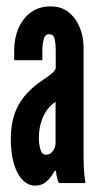

<svg xmlns="http://www.w3.org/2000/svg" viewBox="-20 -575 311 603"><path d="M90.5 8Q57 8 35.5 -31.5Q14 -71 14 -139Q14 -203 39 -246.8Q64 -290.5 115 -324Q129.5 -333.5 141 -343Q152.5 -352.5 155 -360V-419.5Q155 -436.5 151.8 -452Q148.5 -467.5 134.5 -467.5Q121 -467.5 117 -451Q113 -434.5 113 -417V-386H24.5V-416.5Q24.5 -454.5 38 -486Q51.5 -517.5 77.2 -536.2Q103 -555 139 -555Q173 -555 196 -536.2Q219 -517.5 230.8 -488Q242.5 -458.5 242.5 -426V-85Q242.5 -53 244.2 -33.5Q246 -14 248.5 0H165.5Q161.5 -5.5 158.8 -18.2Q156 -31 156 -38.5H151.5Q142 -19.5 127 -5.8Q112 8 90.5 8ZM124 -89Q138 -89 146.2 -100.8Q154.5 -112.5 154.5 -126.5V-255Q129.5 -239 115.8 -208.8Q102 -178.5 102 -142.5Q102 -122.5 107 -105.8Q112 -89 124 -89Z"/></svg>

Font: League Gothic SemiCondensed
Style: Regular
Weight: 400
Width: 4
Designer: The League of Moveable Type
Version: Version 2.001